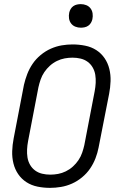

<svg xmlns="http://www.w3.org/2000/svg" viewBox="-20 -897 590 929"><path d="M222 12Q191 12 161.5 6Q132 0 108 -15.5Q84 -31 68 -54.5Q52 -78 45 -106.5Q38 -135 39 -165.5Q40 -196 46 -227L96 -487Q102 -513 112 -539Q122 -565 138 -588.5Q154 -612 177 -631Q200 -650 226 -661.5Q252 -673 278.5 -677.5Q305 -682 331 -682Q362 -682 392 -676Q422 -670 446 -654.5Q470 -639 486 -615.5Q502 -592 509 -563.5Q516 -535 515 -504.5Q514 -474 508 -443L457 -183Q452 -157 442 -131Q432 -105 416 -81.5Q400 -58 377 -39Q354 -20 328 -8.5Q302 3 275 7.5Q248 12 222 12ZM223 -52Q242 -52 261 -55.5Q280 -59 298.5 -68Q317 -77 332.5 -91Q348 -105 359.5 -122Q371 -139 377.5 -158Q384 -177 388 -195L438 -455Q442 -476 443 -496Q444 -516 441 -535Q438 -554 428.5 -570.5Q419 -587 404 -598Q389 -609 370 -613.5Q351 -618 331 -618Q312 -618 293 -614.5Q274 -611 255.5 -602Q237 -593 221.5 -579Q206 -565 194.5 -548Q183 -531 176.5 -512Q170 -493 166 -475L116 -215Q112 -194 111 -174Q110 -154 113 -135Q116 -116 125.5 -99.5Q135 -83 150 -72Q165 -61 184 -56.5Q203 -52 223 -52ZM371 -763Q357 -763 344.5 -768Q332 -773 324 -783.5Q316 -794 314 -808Q312 -822 315 -836Q317 -845 322 -853.5Q327 -862 335 -867.5Q343 -873 352.5 -875Q362 -877 371 -877Q385 -877 397.5 -872Q410 -867 418 -856.5Q426 -846 428 -832Q430 -818 427 -804Q425 -795 420 -786.5Q415 -778 407 -772.5Q399 -767 389.5 -765Q380 -763 371 -763Z"/></svg>

Font: Lode Term
Style: Italic
Weight: 400
Italic angle: -11°
Monospace: yes
Designer: Belleve Invis
Foundry: Belleve Invis
Version: Version 29.2.0